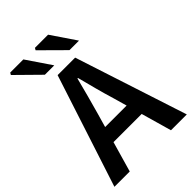

<svg xmlns="http://www.w3.org/2000/svg" viewBox="-248 -951 1054 1054"><g transform="rotate(-45 279.0 -424.0)"><path d="M-2 0 211 -654H347L560 0H437L338 -348Q322 -400 307.5 -455Q293 -510 279 -564H275Q261 -510 246.5 -455Q232 -400 217 -348L117 0ZM124 -177V-268H432V-177ZM163 -705 30 -836 37 -848H139L236 -705ZM354 -705 222 -836 229 -848H331L428 -705Z"/></g></svg>

Font: Mada SemiBold
Style: Regular
Weight: 600
Designer: Khaled Hosny
Version: Version 1.5